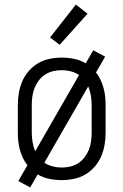

<svg xmlns="http://www.w3.org/2000/svg" viewBox="-20 -780 540 840"><path d="M112 40 60 12 100 -57Q88 -72 80 -89.5Q72 -107 67 -125Q62 -143 60 -162Q58 -181 58 -200V-320Q58 -347 62.5 -373.5Q67 -400 77.5 -424.5Q88 -449 106 -469.5Q124 -490 147 -503.5Q170 -517 196.5 -522.5Q223 -528 250 -528Q277 -528 304.5 -522.5Q332 -517 355 -503L388 -560L440 -532L400 -463Q412 -448 420 -430.5Q428 -413 433 -395Q438 -377 440 -358Q442 -339 442 -320V-200Q442 -173 437.5 -146.5Q433 -120 422.5 -95.5Q412 -71 394 -50.5Q376 -30 353 -16.5Q330 -3 303.5 2.5Q277 8 250 8Q223 8 195.5 2.5Q168 -3 145 -17ZM134 -118 326 -452Q309 -463 289.5 -468Q270 -473 250 -473Q231 -473 212 -468.5Q193 -464 177 -453.5Q161 -443 149.5 -427.5Q138 -412 131 -394.5Q124 -377 121.5 -358Q119 -339 119 -320V-200Q119 -179 122.5 -158Q126 -137 134 -118ZM250 -47Q269 -47 288 -51.5Q307 -56 323 -66.5Q339 -77 350.5 -92.5Q362 -108 369 -125.5Q376 -143 378.5 -162Q381 -181 381 -200V-320Q381 -341 377.5 -362Q374 -383 366 -402L174 -68Q191 -57 210.5 -52Q230 -47 250 -47ZM241 -584 199 -616 312 -760 363 -720Z"/></svg>

Font: Iosevka Custom Light
Style: Regular
Weight: 300
Monospace: yes
Designer: Belleve Invis
Foundry: Belleve Invis
Version: Version 27.3.5